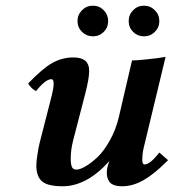

<svg xmlns="http://www.w3.org/2000/svg" viewBox="-20 -646 612 676"><path d="M279.8 -314.9 237.8 -152.8Q229 -119.1 229 -87.9Q229 -67.4 233.2 -58.1Q237.3 -48.8 249 -48.8Q261.2 -48.8 280.8 -60.1Q300.3 -71.3 323 -92.5Q345.7 -113.8 366.9 -151.9Q388.2 -189.9 398.9 -235.8L444.8 -433.1Q459.5 -433.1 499.5 -437.3Q539.6 -441.4 563 -445.8L485.8 -125Q481 -106 481 -83Q481 -66.9 488.8 -66.9Q508.3 -66.9 541 -108.9L571.8 -82Q524.4 -34.2 486.3 -12.2Q448.2 9.8 410.2 9.8Q392.1 9.8 380.4 5.1Q368.7 0.5 363.8 -8.1Q358.9 -16.6 357.4 -23.4Q356 -30.3 356 -39.1Q356 -55.7 365.2 -79.1Q285.6 9.8 200.2 9.8Q148.4 9.8 128.2 -7.3Q107.9 -24.4 107.9 -64Q107.9 -76.7 111.8 -101.8Q115.7 -127 119.1 -141.1L162.1 -309.1Q168.9 -335.9 168.9 -351.1Q168.9 -367.2 161.1 -367.2Q140.1 -367.2 106.9 -325.2Q89.4 -334.5 79.1 -352.1Q129.9 -405.3 164.6 -424.6Q199.2 -443.8 238.8 -443.8Q253.4 -443.8 264.2 -440.4Q274.9 -437 280.5 -432.1Q286.1 -427.2 289.3 -419.9Q292.5 -412.6 293.2 -407.2Q293.9 -401.9 293.9 -395Q293.9 -369.6 279.8 -314.9ZM268.8 -533.7Q252.9 -549.3 252.9 -571.8Q252.9 -594.2 268.8 -610.1Q284.7 -626 307.1 -626Q329.6 -626 345.2 -610.1Q360.8 -594.2 360.8 -571.8Q360.8 -549.3 345.2 -533.7Q329.6 -518.1 307.1 -518.1Q284.7 -518.1 268.8 -533.7ZM448.7 -533.7Q433.1 -549.3 433.1 -571.8Q433.1 -594.2 448.7 -610.1Q464.4 -626 486.8 -626Q509.3 -626 525.1 -610.1Q541 -594.2 541 -571.8Q541 -549.3 525.1 -533.7Q509.3 -518.1 486.8 -518.1Q464.4 -518.1 448.7 -533.7Z"/></svg>

Font: Linux Libertine G
Style: Bold Italic
Weight: 700
Italic angle: -11.5°
Designer: Philipp H. Poll
Foundry: Philipp H. Poll
Version: Version 4.1.0